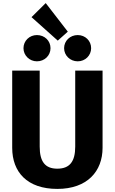

<svg xmlns="http://www.w3.org/2000/svg" viewBox="-20 -1205 743 1243"><path d="M276 -1185 184 -1094 354 -942 419 -1000ZM219 -978C171 -978 132 -941 132 -893C132 -846 171 -808 219 -808C269 -808 307 -846 307 -893C307 -941 269 -978 219 -978ZM483 -978C434 -978 395 -941 395 -893C395 -846 434 -808 483 -808C532 -808 570 -846 570 -893C570 -941 532 -978 483 -978ZM644 -748H467V-256C467 -160 432 -113 351 -113C271 -113 237 -160 237 -256V-748H59V-248C59 -91 156 18 351 18C546 18 644 -97 644 -248Z"/></svg>

Font: Glow Sans SC Normal ExtraBold
Style: Regular
Weight: 800
Designer: Ryoko NISHIZUKA (kana, bopomofo & ideographs); Paul D. Hunt (Latin, Greek & Cyrillic); Sandoll Communications, Soo-young
Version: Version 0.93